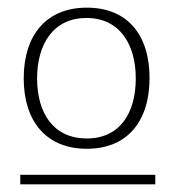

<svg xmlns="http://www.w3.org/2000/svg" viewBox="-20 -730 458 502"><path d="M42 -525C42 -414 100 -341 207 -341C314 -341 371 -414 371 -526C371 -638 314 -710 207 -710C100 -710 42 -637 42 -525ZM77 -525C77 -614 119 -683 206 -683C293 -683 335 -614 335 -525C335 -435 294 -368 207 -368C119 -368 77 -435 77 -525ZM33 -248H386V-273H33Z"/></svg>

Font: Perun ExtraLight
Style: Regular
Weight: 200
Foundry: Copyright (c) Stefan Peev, Context Ltd, 2016
Version: Version 1.089